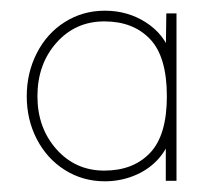

<svg xmlns="http://www.w3.org/2000/svg" viewBox="-20 -741 405 359"><path d="M30 -561Q30 -605 49 -642Q68 -679 101.5 -700Q135 -721 176 -721Q219 -721 253 -699Q287 -677 299 -641L290 -644L291 -716H310V-403H290V-478L299 -484Q291 -459 273 -440.5Q255 -422 229.5 -412Q204 -402 176 -402Q135 -402 101.5 -423Q68 -444 49 -480.5Q30 -517 30 -561ZM292 -561Q292 -635 260.5 -668Q229 -701 175 -701Q121 -701 85.5 -661Q50 -621 50 -561Q50 -502 85.5 -462Q121 -422 175 -422Q229 -422 260.5 -455Q292 -488 292 -561Z"/></svg>

Font: Easer Grotesk Variable
Style: Regular
Weight: 400
Designer: Boardeaser, Bonnie Shaver-Troup, Thomas Jockin
Foundry: Lexend
Version: Version 1.001;Glyphs 3.1.2 (3151)